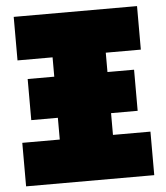

<svg xmlns="http://www.w3.org/2000/svg" viewBox="-51 -746 682 791"><g transform="rotate(-5 290.0 -350.0)"><path d="M25 0V-180H180V-270H70V-440H180V-520H35V-700H545V-520H400V-440H510V-270H400V-180H555V0Z"/></g></svg>

Font: Tektur SemiCondensed Black
Style: Regular
Weight: 900
Width: 4
Designer: Adam Jagosz
Foundry: Adam Jagosz
Version: Version 1.005;gftools[0.9.30]